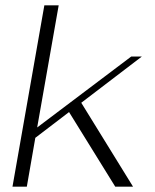

<svg xmlns="http://www.w3.org/2000/svg" viewBox="-20 -703 582 723"><path d="M286 -316 481 0H414L240 -281L113 -184L81 0H27L147 -683H201L120 -223L474 -490H514Z"/></svg>

Font: Fahkwang ExtraLight
Style: Italic
Weight: 275
Italic angle: -10°
Designer: Suppakit Chalermlarp | Katatrad Co.,Ltd.
Foundry: Cadson Demak Co.,Ltd.
Version: Version 1.000; ttfautohint (v1.6)